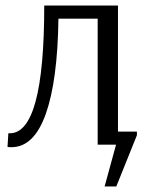

<svg xmlns="http://www.w3.org/2000/svg" viewBox="-20 -520 536 690"><path d="M356 150 397 0H331V-453H190Q187 -230 144.5 -110.5Q102 9 21 9Q12 9 7 8L10 -41H15Q139 -41 139 -500H404V-47H472V-34L398 150Z"/></svg>

Font: Arsenal
Style: Regular
Weight: 400
Designer: Andrij Shevchenko
Foundry: Stairsfor
Version: Version 2.001;PS 002.001;hotconv 1.0.88;makeotf.lib2.5.64775